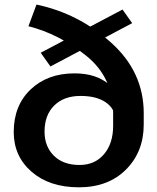

<svg xmlns="http://www.w3.org/2000/svg" viewBox="-20 -797 676 827"><path d="M102.5 -684.1Q234.9 -650.4 351.1 -557.1Q467.3 -463.9 467.3 -310.1V-254.9Q467.3 -179.2 428 -132.8Q388.7 -86.4 322.3 -86.4Q252.4 -86.4 212.2 -126.2Q171.9 -166 171.9 -230Q171.9 -301.3 213.6 -342.5Q255.4 -383.8 326.7 -383.8Q395 -383.8 434.8 -356.7Q474.6 -329.6 474.6 -288.1L508.3 -299.3Q508.3 -381.3 452.1 -431.2Q396 -481 301.3 -481Q184.6 -481 111.8 -411.6Q39.1 -342.3 39.1 -228.5Q39.1 -124 116.2 -57.1Q193.4 9.8 319.8 9.8Q446.3 9.8 522.7 -66.7Q599.1 -143.1 599.1 -261.2V-309.1Q599.1 -487.3 458.7 -613.3Q318.4 -739.3 137.2 -777.3ZM549.3 -697.3 507.8 -755.9 155.3 -569.8 197.3 -510.7Z"/></svg>

Font: Roboto Flex
Style: wght 600 wdth 140 opsz 13.0 GRAD 0.00 slnt 0.00 XTRA 468 XOPQ 96 YOPQ 79 YTLC 514 YTUC 712 YTAS 750 YTDE -203.00 YTFI 738
Weight: 600
Width: 8
Designer: Berlow after Robertson
Foundry: Google
Version: Version 3.100